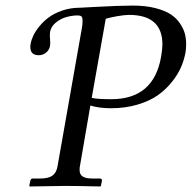

<svg xmlns="http://www.w3.org/2000/svg" viewBox="-20 -674 694 695"><path d="M188 -70.8 276.9 -575.2Q278.8 -585 278.8 -599.1Q278.8 -611.3 274.7 -614.7Q270.5 -618.2 259.8 -618.2Q239.7 -617.7 219.7 -612.1Q199.7 -606.4 182.1 -592.3Q164.6 -578.1 161.1 -558.1Q159.7 -545.4 161.1 -533.2Q162.6 -520.5 161.1 -507.8Q158.2 -492.7 146.7 -483.4Q135.3 -474.1 120.1 -474.1Q89.8 -474.1 89.8 -503.9Q89.8 -511.2 90.8 -515.1Q93.3 -529.3 100.8 -545.4Q108.4 -561.5 123.3 -579.6Q138.2 -597.7 157.5 -611.8Q176.8 -626 205.1 -635.7Q233.4 -645.5 266.1 -646H269L323.2 -648.9Q413.6 -653.8 460.9 -653.8Q506.8 -653.8 542 -644.8Q577.1 -635.7 597.9 -622.1Q618.7 -608.4 631.6 -589.1Q644.5 -569.8 649.2 -552Q653.8 -534.2 653.8 -514.2Q653.8 -501.5 651.9 -485.8Q647 -458.5 635.7 -431.9Q624.5 -405.3 602.5 -377.7Q580.6 -350.1 551.3 -329.3Q522 -308.6 478 -295.4Q434.1 -282.2 381.8 -282.2Q338.4 -282.2 307.1 -292L269 -70.8Q268.1 -66.9 268.1 -59.1Q268.1 -42.5 279.1 -35.2Q290 -27.8 314.9 -27.8H341.8Q345.2 -27.8 347.4 -25.6Q349.6 -23.4 349.1 -20L345.2 -1L342.8 1Q255.9 -1 216.8 -1L87.9 1L85.9 -1L89.8 -20Q91.3 -27.8 99.1 -27.8H125Q155.3 -27.8 169.7 -38.3Q184.1 -48.8 188 -70.8ZM362.8 -606 312 -319.8Q330.6 -314.9 382.8 -314.9Q536.1 -314.9 563 -467.8Q567.9 -496.1 567.9 -513.2Q567.9 -620.1 446.8 -620.1Q432.1 -620.1 404.8 -615.5Q377.4 -610.8 362.8 -606Z"/></svg>

Font: Linux Libertine G
Style: Italic
Weight: 400
Italic angle: -12°
Designer: Philipp H. Poll
Foundry: Philipp H. Poll
Version: Version 5.1.3